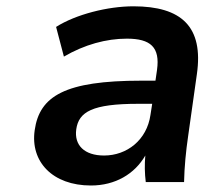

<svg xmlns="http://www.w3.org/2000/svg" viewBox="-20 -569 699 600"><path d="M264.2 10.7C340.3 10.7 400.9 -25.4 434.1 -83C431.6 -55.2 432.1 -27.3 435.5 0H555.2C556.2 -47.9 561 -96.2 567.9 -143.6L595.2 -336.9C616.7 -485.8 546.9 -549.3 397 -549.3C316.4 -549.3 216.8 -523.9 155.3 -484.9L179.7 -392.1C244.1 -429.7 312 -448.2 376.5 -448.2C450.7 -448.2 480.5 -421.4 470.7 -350.6L465.8 -316.9H421.4C183.1 -316.9 103.5 -269 88.4 -162.1C74.2 -64 144 10.7 264.2 10.7ZM305.2 -83C243.7 -83 211.4 -115.2 218.3 -165C226.1 -219.7 268.6 -244.6 411.6 -244.6H455.6L450.2 -210C439 -131.3 376.5 -83 305.2 -83Z"/></svg>

Font: Winston SemiBold
Style: Italic
Weight: 600
Italic angle: -8.13011°
Designer: Vernon Adams, Kim Jin-seong, David Berlow, Cristiano Sobral
Foundry: The Winston Project Authors
Version: Version 3.004